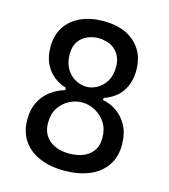

<svg xmlns="http://www.w3.org/2000/svg" viewBox="-104 -757 751 854"><g transform="rotate(15 271.0 -330.0)"><path d="M270 14Q206 14 157 -6.5Q108 -27 80.5 -67Q53 -107 53 -164Q53 -210 70 -244Q87 -278 116.5 -300.5Q146 -323 182 -333V-340L270 -352L356 -341V-334Q388 -329 418.5 -308.5Q449 -288 469 -252Q489 -216 489 -163Q489 -106 461 -66Q433 -26 383.5 -6Q334 14 270 14ZM271 -65Q291 -65 313 -69.5Q335 -74 354 -86Q373 -98 385 -118.5Q397 -139 397 -170Q397 -212 378 -240.5Q359 -269 330 -284.5Q301 -300 270 -300Q240 -300 211.5 -285.5Q183 -271 164.5 -243Q146 -215 146 -173Q146 -145 156.5 -124Q167 -103 185 -90Q203 -77 225.5 -71Q248 -65 271 -65ZM269 -372Q293 -372 317 -385Q341 -398 357.5 -424.5Q374 -451 374 -491Q374 -519 364.5 -539Q355 -559 339.5 -571.5Q324 -584 304.5 -589.5Q285 -595 266 -595Q240 -595 215.5 -584.5Q191 -574 175.5 -552Q160 -530 160 -493Q160 -454 176 -427Q192 -400 217 -386Q242 -372 269 -372ZM270 -313 182 -331V-344Q149 -354 123.5 -375Q98 -396 83.5 -428Q69 -460 69 -502Q69 -557 94.5 -595.5Q120 -634 165 -654Q210 -674 268 -674Q331 -674 374.5 -652.5Q418 -631 441.5 -592Q465 -553 465 -500Q465 -443 437.5 -402.5Q410 -362 356 -344V-332Z"/></g></svg>

Font: Bricolage Grotesque SemiCondensed
Style: Regular
Weight: 400
Width: 4
Designer: Mathieu Triay
Foundry: Atelier Triay
Version: Version 1.001;gftools[0.9.33.dev8+g029e19f]